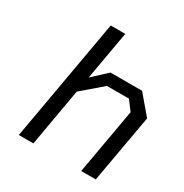

<svg xmlns="http://www.w3.org/2000/svg" viewBox="-170 -871 964 1005"><g transform="rotate(30 312.0 -368.5)"><path d="M82 0 212 -737H300L248 -443L334 -523H525L620 -411L547 0H459L529 -396L486 -453H353L231 -348L170 0Z"/></g></svg>

Font: Tomorrow
Style: Italic
Weight: 400
Italic angle: -10°
Designer: Tony de Marco, Monica Rizzolli
Foundry: Just in Type
Version: Version 2.002